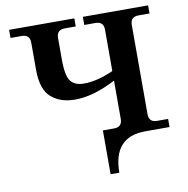

<svg xmlns="http://www.w3.org/2000/svg" viewBox="-98 -828 1114 1138"><g transform="rotate(-10 458.5 -258.5)"><path d="M475.6 -48.8H543Q591.8 -48.8 591.8 -97.7V-328.1Q456.5 -257.3 346.2 -257.3Q257.3 -257.3 202.6 -305.4Q147.9 -353.5 147.9 -472.2V-634.8Q147.9 -683.6 99.1 -683.6H31.7V-732.4H424.3V-683.6H357.9Q309.1 -683.6 309.1 -634.8V-504.9Q309.1 -404.3 335 -373Q360.8 -341.8 413.6 -341.8Q494.6 -341.8 591.8 -385.7V-634.8Q591.8 -683.6 543 -683.6H475.6V-732.4H868.2V-683.6H801.8Q752.9 -683.6 752.9 -634.8V-97.7Q752.9 -48.8 801.8 -48.8H868.2V0H722.2Q528.3 0 528.3 214.8H475.6Z"/></g></svg>

Font: Munson
Style: Bold
Weight: 700
Designer: Paul James MIller
Foundry: High-Logic / Made with FontCreator
Version: Version 2.10;May 5, 2019;FontCreator 11.5.0.2430 64-bit